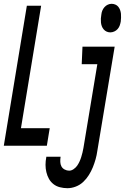

<svg xmlns="http://www.w3.org/2000/svg" viewBox="-31 -765 656 1008"><path d="M-11 0 110 -735H185L79 -92H230L215 0ZM548 -595Q538 -595 529 -599Q520 -603 513.5 -610.5Q507 -618 503.5 -627.5Q500 -637 499 -647Q498 -657 498.5 -667.5Q499 -678 501 -688Q502 -699 506 -709Q510 -719 517.5 -727.5Q525 -736 535 -740.5Q545 -745 555 -745Q565 -745 574.5 -741Q584 -737 590 -729.5Q596 -722 599.5 -712.5Q603 -703 604 -693Q605 -683 604.5 -672.5Q604 -662 603 -652Q601 -641 597.5 -631Q594 -621 586.5 -612.5Q579 -604 568.5 -599.5Q558 -595 548 -595ZM323 223Q303 223 283.5 218Q264 213 249.5 201.5Q235 190 226 174Q217 158 212.5 139Q208 120 208 100.5Q208 81 212 60V58H287V59Q285 72 285.5 85Q286 98 291.5 108.5Q297 119 308.5 125Q320 131 332 131Q344 131 355.5 123Q367 115 374 105Q381 95 386.5 83Q392 71 395.5 59.5Q399 48 402 36Q405 24 407 12L480 -428H398L402 -520H571L480 27Q477 49 471 70.5Q465 92 456.5 113Q448 134 435.5 154Q423 174 406 190Q389 206 367 214.5Q345 223 323 223Z"/></svg>

Font: Iosevka Semibold Extended
Style: Italic
Weight: 600
Width: 7
Italic angle: -9°
Monospace: yes
Designer: Belleve Invis
Foundry: Belleve Invis
Version: Version 32.5.0; ttfautohint (v1.8.4)